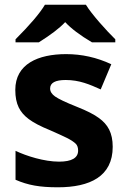

<svg xmlns="http://www.w3.org/2000/svg" viewBox="-20 -786 537 816"><path d="M408 -406 453 -513C391 -542 327 -556 261 -556C142 -556 45 -514 45 -404C45 -342 65 -308 102 -280C122 -265 152 -249 194 -232C223 -219 246 -209 264 -200C282 -191 295 -182 302 -175C309 -168 312 -158 312 -146C312 -115 285 -99 231 -99C168 -99 92 -123 46 -145V-22C99 1 148 10 226 10C362 10 459 -36 459 -162C459 -222 438 -257 401 -284C381 -299 350 -315 307 -332C259 -351 228 -366 214 -376C200 -386 193 -397 193 -410C193 -434 215 -446 259 -446C318 -446 361 -427 408 -406ZM345 -766H171C149 -729 107 -680 46 -619V-606H145C194 -637 232 -665 257 -692C282 -665 320 -636 371 -606H470V-619C434 -654 369 -726 345 -766Z"/></svg>

Font: Passageway
Style: Regular
Weight: 700
Foundry: Ascender Corporation
Version: Version 1.11